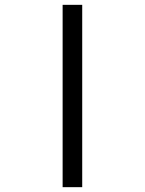

<svg xmlns="http://www.w3.org/2000/svg" viewBox="-20 -693 599 794"><path d="M239 -673H320V81H239Z"/></svg>

Font: Noto Serif Hebrew Black
Style: Regular
Weight: 900
Version: Version 2.003